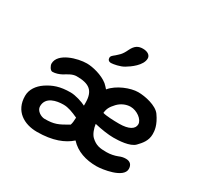

<svg xmlns="http://www.w3.org/2000/svg" viewBox="-138 -816 1034 993"><g transform="rotate(30 378.5 -319.5)"><path d="M450 -643C423 -643 404 -633 388 -600C370 -561 356 -555 343 -542C328 -530 322 -525 322 -516C322 -505 328 -496 343 -496C355 -496 395 -503 417 -517C441 -531 496 -569 496 -611C496 -630 478 -643 450 -643ZM189 4C283 4 345 -22 384 -57H385C424 -14 481 4 544 4C579 4 697 -13 697 -67C697 -91 684 -106 658 -106C643 -106 631 -103 617 -97C599 -90 576 -85 553 -85C514 -85 490 -88 461 -115C446 -129 435 -159 432 -184C474 -174 517 -168 546 -168C578 -168 644 -171 670 -198C691 -220 714 -245 714 -285C714 -304 712 -338 677 -387C652 -421 583 -436 541 -436C496 -436 424 -408 389 -365C382 -373 374 -382 366 -389C330 -418 271 -432 237 -432C183 -432 78 -403 78 -340C78 -328 90 -305 103 -305C121 -305 141 -312 156 -320C175 -331 198 -348 224 -348C298 -348 332 -325 332 -251V-235C311 -246 268 -260 239 -260C176 -260 138 -246 99 -220C67 -198 43 -166 43 -127C43 -36 112 4 189 4ZM545 -351C582 -351 624 -321 624 -292C624 -264 595 -245 536 -245C503 -245 457 -247 438 -253C441 -281 450 -295 471 -318C490 -338 517 -351 545 -351ZM190 -74C169 -74 137 -92 137 -119C137 -175 197 -187 239 -187C267 -187 295 -176 328 -161C327 -137 326 -129 322 -116C268 -84 247 -74 190 -74Z"/></g></svg>

Font: Itim
Style: Regular
Weight: 400
Designer: CadsonDemak Team
Foundry: Pablo Impallari
Version: Version 1.002;PS 001.002;hotconv 1.0.88;makeotf.lib2.5.64775